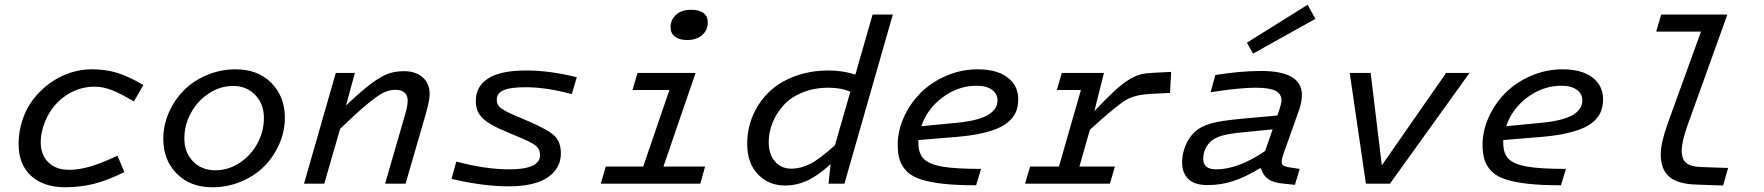

<svg xmlns="http://www.w3.org/2000/svg" viewBox="-20 -771 7405 806"><path d="M376 -407.2Q332.5 -407.2 292.7 -389.9Q252.9 -372.6 222.2 -341.8Q189.5 -309.1 170.2 -263.2Q150.9 -217.3 150.9 -174.8Q150.9 -121.1 182.9 -89.6Q214.8 -58.1 270 -58.1Q309.1 -58.1 355.5 -71Q401.9 -84 473.1 -117.2L502 -48.8Q428.7 -12.2 371.3 1.5Q314 15.1 253.9 15.1Q163.1 15.1 110.6 -32.7Q58.1 -80.6 58.1 -166Q58.1 -227.1 80.6 -284.7Q103 -342.3 149.9 -388.2Q192.9 -431.2 249 -455.6Q305.2 -480 366.2 -480Q423.8 -480 471.7 -465.3Q519.5 -450.7 582 -414.1L542 -345.2Q482.4 -380.4 446.8 -393.8Q411.1 -407.2 376 -407.2Z M969.7 -480Q1063 -480 1119.4 -422.6Q1175.8 -365.2 1175.8 -276.9Q1175.8 -220.2 1152.8 -167.2Q1129.9 -114.3 1090.3 -74Q1050.8 -33.7 993.4 -9.3Q936 15.1 871.6 15.1Q778.3 15.1 721.9 -42.2Q665.5 -99.6 665.5 -188Q665.5 -244.6 688.5 -297.6Q711.4 -350.6 751 -390.9Q790.5 -431.2 847.9 -455.6Q905.3 -480 969.7 -480ZM883.8 -56.2Q938 -56.2 985.4 -86.9Q1032.7 -117.7 1060.3 -168.5Q1087.9 -219.2 1087.9 -275.9Q1087.9 -334.5 1051.5 -372.3Q1015.1 -410.2 959 -410.2Q904.3 -410.2 856.7 -378.9Q809.1 -347.7 781.5 -296.9Q753.9 -246.1 753.9 -189.9Q753.9 -130.9 790.3 -93.5Q826.7 -56.2 883.8 -56.2Z M1469.7 -464.8 1432.6 -328.1Q1496.6 -389.2 1538.8 -420.4Q1581.1 -451.7 1610.4 -461.9Q1639.6 -472.2 1675.8 -472.2Q1725.1 -472.2 1754.4 -446.3Q1783.7 -420.4 1783.7 -376Q1783.7 -351.1 1768.6 -296.9L1682.6 0H1596.7L1681.6 -293.9Q1691.4 -327.1 1691.4 -349.1Q1691.4 -371.1 1677.7 -382.6Q1664.1 -394 1640.6 -394Q1616.2 -394 1593.3 -383.8Q1570.3 -373.5 1526.4 -337.9Q1482.4 -302.2 1407.7 -230L1341.3 0H1256.3L1389.6 -464.8Z M2334.5 -127Q2334.5 -64.5 2279.5 -26.6Q2224.6 11.2 2115.2 11.2Q2009.3 11.2 1875.5 -20L1895.5 -92.8Q2017.1 -60.1 2118.2 -60.1Q2247.1 -60.1 2247.1 -120.1Q2247.1 -142.1 2233.2 -155.8Q2219.2 -169.4 2176.3 -188L2110.4 -215.8Q2068.8 -232.9 2042.7 -248Q2016.6 -263.2 2002.2 -279.1Q1987.8 -294.9 1982.7 -310.8Q1977.5 -326.7 1977.5 -348.1Q1977.5 -408.2 2029.1 -441.7Q2080.6 -475.1 2189.5 -475.1Q2288.1 -475.1 2401.4 -446.8L2380.4 -376Q2272.9 -404.8 2187.5 -404.8Q2119.6 -404.8 2092.5 -391.6Q2065.4 -378.4 2065.4 -354Q2065.4 -332.5 2078.4 -320.6Q2091.3 -308.6 2135.3 -289.1L2200.2 -261.2Q2283.2 -225.6 2308.8 -199.7Q2334.5 -173.8 2334.5 -127Z M2864.3 -603Q2832.5 -603 2813.7 -616.9Q2794.9 -630.9 2794.9 -657.2Q2794.9 -687 2817.6 -708.5Q2840.3 -730 2881.8 -730Q2915.5 -730 2933.3 -716.3Q2951.2 -702.6 2951.2 -676.8Q2951.2 -644.5 2927.7 -623.8Q2904.3 -603 2864.3 -603ZM2522.9 -71.8H2680.2L2790 -393.1H2635.3L2656.2 -464.8H2899.9L2765.1 -71.8H2939.9L2919.9 0H2502Z M3458 0 3466.8 -82Q3414.1 -33.7 3368.9 -12.9Q3323.7 7.8 3275.9 7.8Q3207 7.8 3161.9 -39.1Q3116.7 -85.9 3116.7 -167Q3116.7 -230.5 3140.6 -286.4Q3164.6 -342.3 3207.8 -384.3Q3251 -426.3 3315.9 -450.7Q3380.9 -475.1 3458 -475.1Q3517.6 -475.1 3570.8 -458L3643.1 -710H3728L3524.9 0ZM3207 -174.8Q3207 -123 3233.4 -93Q3259.8 -63 3301.8 -63Q3341.3 -63 3380.6 -82.8Q3419.9 -102.5 3484.9 -161.1L3549.8 -386.2Q3510.7 -402.8 3458 -402.8Q3397 -402.8 3347.7 -382.3Q3298.3 -361.8 3268.6 -328.4Q3238.8 -294.9 3222.9 -255.4Q3207 -215.8 3207 -174.8Z M4098.6 -62 4077.6 6.8Q3997.6 6.8 3941.4 0.7Q3885.3 -5.4 3847.4 -17.3Q3809.6 -29.3 3788.1 -50.3Q3766.6 -71.3 3757.6 -97.9Q3748.5 -124.5 3748.5 -163.1Q3748.5 -221.7 3774.4 -279.1Q3800.3 -336.4 3844.5 -380.9Q3888.7 -425.3 3951.9 -452.6Q4015.1 -480 4084.5 -480Q4165 -480 4209.7 -445.8Q4254.4 -411.6 4254.4 -355Q4254.4 -329.1 4247.6 -308.6Q4240.7 -288.1 4223.4 -269.3Q4206.1 -250.5 4177.7 -236.6Q4149.4 -222.7 4105.2 -212.4Q4061 -202.1 4001.5 -196.8L3835.4 -183.1V-170.9Q3835.4 -126.5 3858.2 -103.8Q3880.9 -81.1 3936 -71.5Q3991.2 -62 4098.6 -62ZM4079.6 -411.1Q4002.4 -411.1 3937.3 -362.5Q3872.1 -314 3847.7 -241.2L3999.5 -255.9Q4048.8 -260.7 4083 -270.5Q4117.2 -280.3 4135 -293.2Q4152.8 -306.2 4160.2 -319.8Q4167.5 -333.5 4167.5 -350.1Q4167.5 -377 4144.3 -394Q4121.1 -411.1 4079.6 -411.1Z M4304.2 -71.8H4425.3L4517.6 -393.1H4416.5L4437.5 -464.8H4614.3L4574.2 -305.2Q4627.4 -360.4 4658.9 -389.6Q4690.4 -418.9 4719.7 -436.8Q4749 -454.6 4771 -459.5Q4793 -464.4 4828.6 -465.8L4896.5 -469.2L4891.6 -380.9L4811.5 -377Q4781.7 -375 4764.6 -371.8Q4747.6 -368.7 4727.8 -361.3Q4708 -354 4684.3 -336.2Q4660.6 -318.4 4632.3 -294.4Q4604 -270.5 4555.2 -226.1L4511.2 -71.8H4660.2L4639.2 0H4283.2Z M5214.4 -591.8 5469.2 -751 5502 -691.9 5240.2 -545.9ZM5368.2 -126Q5360.4 -104.5 5360.4 -91.8Q5360.4 -80.6 5368.2 -75.7Q5376 -70.8 5396 -67.9L5436 -62L5416 4.9L5369.1 0Q5326.7 -3.4 5304 -19.3Q5281.2 -35.2 5273.9 -64H5268.1Q5206.5 -26.9 5156 -10.5Q5105.5 5.9 5049.3 5.9Q4993.7 5.9 4968 -20Q4942.4 -45.9 4942.4 -88.9Q4942.4 -122.6 4955.1 -156.2Q4967.8 -189.9 4992.2 -213.9Q5017.1 -238.8 5060.1 -251.7Q5103 -264.6 5197.3 -272.9L5342.3 -286.1L5351.1 -312Q5359.4 -337.4 5359.4 -350.1Q5359.4 -377.4 5334 -390.1Q5308.6 -402.8 5250 -402.8Q5183.1 -402.8 5062 -383.8L5082 -456.1Q5187.5 -473.1 5273.9 -473.1Q5445.3 -473.1 5445.3 -372.1Q5445.3 -346.7 5435.1 -314ZM5085 -60.1Q5178.2 -60.1 5291 -137.2L5322.3 -228L5209 -216.8Q5138.7 -210.4 5107.7 -200.9Q5076.7 -191.4 5061 -175.8Q5031.2 -146 5031.2 -104Q5031.2 -60.1 5085 -60.1Z M5646 -464.8H5733.9L5780.8 -77.1L6050.8 -464.8H6148.9L5814.9 0H5713.9Z M6553.7 -62 6532.7 6.8Q6452.6 6.8 6396.5 0.7Q6340.3 -5.4 6302.5 -17.3Q6264.6 -29.3 6243.2 -50.3Q6221.7 -71.3 6212.6 -97.9Q6203.6 -124.5 6203.6 -163.1Q6203.6 -221.7 6229.5 -279.1Q6255.4 -336.4 6299.6 -380.9Q6343.8 -425.3 6407 -452.6Q6470.2 -480 6539.6 -480Q6620.1 -480 6664.8 -445.8Q6709.5 -411.6 6709.5 -355Q6709.5 -329.1 6702.6 -308.6Q6695.8 -288.1 6678.5 -269.3Q6661.1 -250.5 6632.8 -236.6Q6604.5 -222.7 6560.3 -212.4Q6516.1 -202.1 6456.5 -196.8L6290.5 -183.1V-170.9Q6290.5 -126.5 6313.2 -103.8Q6335.9 -81.1 6391.1 -71.5Q6446.3 -62 6553.7 -62ZM6534.7 -411.1Q6457.5 -411.1 6392.3 -362.5Q6327.1 -314 6302.7 -241.2L6454.6 -255.9Q6503.9 -260.7 6538.1 -270.5Q6572.3 -280.3 6590.1 -293.2Q6607.9 -306.2 6615.2 -319.8Q6622.6 -333.5 6622.6 -350.1Q6622.6 -377 6599.4 -394Q6576.2 -411.1 6534.7 -411.1Z M6981.4 -253.9 7120.6 -638.2H6932.6L6953.6 -710H7231.4L7063.5 -243.2Q7039.6 -175.3 7039.6 -139.2Q7039.6 -103 7058.6 -87.2Q7077.6 -71.3 7120.6 -69.8L7234.4 -65.9L7213.4 7.8L7103.5 3.9Q7024.4 2 6988 -28.6Q6951.7 -59.1 6951.7 -123Q6951.7 -171.4 6981.4 -253.9Z"/></svg>

Font: IntelOne Mono
Style: Italic
Weight: 400
Italic angle: -16°
Designer: Fred Shallcrass
Foundry: Frere-Jones Type LLC
Version: Version 1.200;hotconv 1.1.0;makeotfexe 2.6.0;FJTRelease1.2